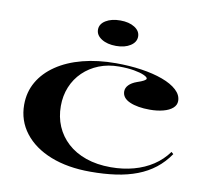

<svg xmlns="http://www.w3.org/2000/svg" viewBox="-81 -809 997 914"><g transform="rotate(10 418.0 -352.0)"><path d="M412 15Q302 15 220 -17.5Q138 -50 92.5 -109Q47 -168 47 -245Q47 -306 75.5 -355.5Q104 -405 157 -441Q210 -477 283 -496Q356 -515 444 -515Q509 -515 567 -506.5Q625 -498 670 -481.5Q715 -465 740.5 -441.5Q766 -418 766 -389Q766 -369 749.5 -354.5Q733 -340 704 -332.5Q675 -325 640 -325Q580 -325 542.5 -341.5Q505 -358 505 -390Q505 -407 518.5 -421Q532 -435 557 -444Q600 -458 600 -468Q600 -475 582.5 -483Q565 -491 534 -496.5Q503 -502 461 -502Q408 -502 364 -484.5Q320 -467 287.5 -435.5Q255 -404 237.5 -361.5Q220 -319 220 -269Q220 -216 239 -171.5Q258 -127 294.5 -93.5Q331 -60 384 -41.5Q437 -23 504 -23Q563 -23 614.5 -37Q666 -51 707 -78Q748 -105 777 -145L787 -136Q759 -95 722 -66Q685 -37 638 -19Q591 -1 535 7Q479 15 412 15ZM429 -719Q471 -719 498 -702Q525 -685 525 -658Q525 -631 498 -613.5Q471 -596 429 -596Q386 -596 358.5 -613.5Q331 -631 331 -658Q331 -685 358.5 -702Q386 -719 429 -719Z"/></g></svg>

Font: Kalnia SemiExpanded
Style: Regular
Weight: 400
Width: 6
Designer: Frida Medrano
Foundry: Frida Medrano
Version: Version 1.105